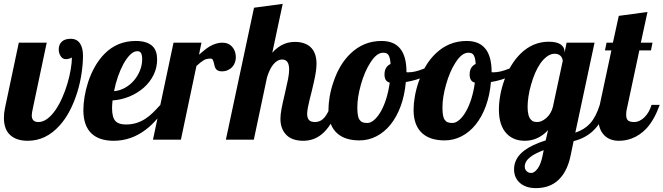

<svg xmlns="http://www.w3.org/2000/svg" viewBox="-29 -720 3421 990"><path d="M-8.8 -111.8Q-8.8 -136.2 -3.9 -160.2L67.9 -500H211.9L140.1 -160.2Q134.8 -136.2 134.8 -124Q134.8 -108.4 143.1 -99.6Q151.4 -90.8 168.9 -90.8Q192.4 -90.8 214.8 -107.4Q237.3 -124 257.3 -153.3Q275.9 -180.2 291.7 -215.8Q307.6 -251.5 318.8 -289.6Q329.6 -326.7 335.7 -362.1Q341.8 -397.5 341.8 -424.8Q339.8 -420.4 327.6 -417.5Q319.8 -415 310.1 -415Q293 -415 283.2 -431.6Q273.9 -445.8 273.9 -465.8Q273.9 -490.2 289.6 -505.1Q305.2 -520 335.9 -520Q369.1 -520 385.3 -493.2Q398.9 -470.7 398.9 -433.1Q398.9 -391.6 391.8 -343.3Q384.8 -294.9 370.6 -248Q336.4 -136.7 278.3 -72.8Q208 5.9 113.8 5.9Q55.7 5.9 23.4 -23.7Q-8.8 -53.2 -8.8 -111.8Z M443.4 -31.2Q400.9 -70.8 400.9 -152.8Q400.9 -183.6 407 -221.2Q413.1 -258.8 425.3 -296.4Q439 -338.4 460.2 -376Q481.4 -413.6 509.8 -442.4Q575.2 -508.8 670.9 -508.8Q731.9 -508.8 759.8 -479.5Q781.2 -456.5 781.2 -413.1Q781.2 -370.6 762.7 -333.3Q744.1 -295.9 711.4 -267.1Q678.7 -238.8 637.2 -221.9Q595.7 -205.1 551.3 -202.1Q548.8 -176.8 548.8 -162.1Q548.8 -113.3 567.4 -94.7Q583.5 -78.1 621.1 -78.1Q675.3 -78.1 720.2 -107.4Q739.3 -119.6 756.8 -136.5Q774.4 -153.3 797.9 -179.2H832Q784.7 -99.1 723.1 -51.8Q647.5 5.9 557.1 5.9Q483.4 5.9 443.4 -31.2ZM660.2 -303.2Q680.7 -326.7 692.4 -355.7Q704.1 -384.8 704.1 -415Q704.1 -435.1 698.5 -445.6Q692.9 -456.1 679.2 -456.1Q661.1 -456.1 642.8 -438.5Q624.5 -420.9 607.4 -390.1Q591.8 -361.3 579.1 -324.7Q566.4 -288.1 559.1 -250Q586.9 -252 613.3 -266.1Q639.6 -280.3 660.2 -303.2Z M865.7 -500H1009.8L997.1 -438Q1031.2 -468.3 1052.7 -481Q1085.9 -500 1117.7 -500Q1149.9 -500 1169.4 -477.1Q1178.2 -466.8 1182.6 -453.4Q1187 -439.9 1187 -424.8Q1187 -411.1 1182.6 -398.4Q1178.2 -385.7 1169.4 -375.5Q1159.7 -364.7 1145.8 -358.4Q1131.8 -352.1 1114.7 -352.1Q1101.6 -352.1 1093.8 -356.4Q1085.9 -360.8 1081.5 -369.1Q1077.6 -377.4 1076.2 -385.3Q1071.8 -406.2 1067.4 -413.1Q1064 -418 1056.6 -418Q1035.6 -418 1021 -409.2Q1006.3 -400.4 983.9 -379.9L903.8 0H759.8Z M1442.9 -29.3Q1417 -59.6 1417 -106.9Q1417 -129.4 1422.6 -159.2Q1428.2 -189 1439.5 -235.8Q1450.7 -283.7 1456.3 -312.3Q1461.9 -340.8 1461.9 -361.8Q1461.9 -413.1 1425.8 -413.1Q1400.4 -413.1 1378.9 -386.2Q1360.8 -363.3 1347.7 -320.8L1279.8 0H1135.7L1280.8 -680.2L1428.7 -700.2L1375 -448.2Q1404.3 -481 1438 -494.1Q1462.9 -503.9 1491.7 -503.9Q1542.5 -503.9 1571.8 -477.5Q1603 -448.7 1603 -391.1Q1603 -356.4 1590.3 -300.8Q1586.9 -284.7 1579.1 -252.4Q1564.9 -198.2 1558.6 -166Q1554.7 -145.5 1554.7 -132.8Q1554.7 -112.8 1563.7 -101.8Q1572.8 -90.8 1594.7 -90.8Q1624.5 -90.8 1645 -115.2Q1660.6 -133.8 1678.7 -179.2H1720.7Q1683.6 -69.3 1627 -25.4Q1586.9 5.9 1534.7 5.9Q1472.7 5.9 1442.9 -29.3Z M1710 -32.2Q1664.6 -72.3 1664.6 -153.8Q1664.6 -184.6 1670.9 -221.9Q1677.2 -259.3 1690.4 -297.4Q1720.7 -388.2 1776.9 -442.4Q1844.7 -508.8 1938.5 -508.8Q2066.9 -508.8 2066.9 -349.1V-348.1Q2069.8 -347.2 2071.8 -347.2H2077.6Q2110.8 -347.2 2156.2 -365.7Q2196.3 -382.3 2231.9 -407.2L2240.7 -379.9Q2211.4 -349.1 2165.3 -327.6Q2119.1 -306.2 2063.5 -296.9Q2057.6 -229 2037.1 -173.1Q2016.6 -117.2 1984.4 -77.1Q1952.6 -38.1 1911.6 -17.1Q1870.6 3.9 1824.7 3.9Q1750.5 3.9 1710 -32.2ZM1935.1 -146Q1951.2 -174.3 1962.9 -212.4Q1974.6 -250.5 1980.5 -293.9Q1965.8 -297.9 1959.7 -308.6Q1953.6 -319.3 1953.6 -335.9Q1953.6 -356.4 1961.9 -370.1Q1970.2 -383.8 1984.9 -390.1Q1982.9 -421.9 1974.6 -435.5Q1970.2 -442.4 1963.6 -445.3Q1957 -448.2 1946.8 -448.2Q1913.1 -448.2 1880.9 -397.5Q1851.1 -351.6 1832 -284.2Q1813.5 -218.3 1813.5 -167Q1813.5 -142.1 1816.2 -126.5Q1818.8 -110.8 1825.2 -102.1Q1831.1 -93.3 1840.3 -89.6Q1849.6 -85.9 1864.7 -85.9Q1882.3 -85.9 1900.6 -101.8Q1918.9 -117.7 1935.1 -146Z M2148.9 -32.2Q2103.5 -72.3 2103.5 -153.8Q2103.5 -184.6 2109.9 -221.9Q2116.2 -259.3 2129.4 -297.4Q2159.7 -388.2 2215.8 -442.4Q2283.7 -508.8 2377.4 -508.8Q2505.9 -508.8 2505.9 -349.1V-348.1Q2508.8 -347.2 2510.7 -347.2H2516.6Q2549.8 -347.2 2595.2 -365.7Q2635.3 -382.3 2670.9 -407.2L2679.7 -379.9Q2650.4 -349.1 2604.2 -327.6Q2558.1 -306.2 2502.4 -296.9Q2496.6 -229 2476.1 -173.1Q2455.6 -117.2 2423.3 -77.1Q2391.6 -38.1 2350.6 -17.1Q2309.6 3.9 2263.7 3.9Q2189.5 3.9 2148.9 -32.2ZM2374 -146Q2390.1 -174.3 2401.9 -212.4Q2413.6 -250.5 2419.4 -293.9Q2404.8 -297.9 2398.7 -308.6Q2392.6 -319.3 2392.6 -335.9Q2392.6 -356.4 2400.9 -370.1Q2409.2 -383.8 2423.8 -390.1Q2421.9 -421.9 2413.6 -435.5Q2409.2 -442.4 2402.6 -445.3Q2396 -448.2 2385.7 -448.2Q2352.1 -448.2 2319.8 -397.5Q2290 -351.6 2271 -284.2Q2252.4 -218.3 2252.4 -167Q2252.4 -142.1 2255.1 -126.5Q2257.8 -110.8 2264.2 -102.1Q2270 -93.3 2279.3 -89.6Q2288.6 -85.9 2303.7 -85.9Q2321.3 -85.9 2339.6 -101.8Q2357.9 -117.7 2374 -146Z M2654.8 225.6Q2639.2 213.4 2630.4 195.1Q2621.6 176.8 2621.6 152.8Q2621.6 96.2 2674.8 55.7Q2714.8 25.9 2784.7 3.9L2796.9 -48.8Q2745.6 5.9 2676.8 5.9Q2619.6 5.9 2584.5 -29.8Q2543.5 -71.8 2543.5 -154.8Q2543.5 -189.9 2550.5 -229Q2557.6 -268.1 2571.3 -306.2Q2602.5 -392.1 2656.7 -444.8Q2719.2 -504.9 2800.8 -504.9Q2841.3 -504.9 2861.6 -491Q2881.8 -477.1 2881.8 -454.1V-448.2L2892.6 -500H3036.6L2937.5 -36.1Q2984.9 -51.8 3013.2 -83Q3043.9 -116.7 3063.5 -179.2H3105.5Q3078.6 -90.3 3025.4 -42Q2986.3 -6.8 2928.7 7.8L2913.6 80.1Q2894.5 175.8 2837.4 218.8Q2795.9 250 2733.4 250Q2710 250 2689.7 243.9Q2669.4 237.8 2654.8 225.6ZM2787.1 -110.8Q2813 -133.3 2821.8 -168.9L2872.6 -405.8Q2872.6 -410.6 2870.4 -417Q2868.2 -423.3 2864.3 -428.7Q2852.5 -442.9 2831.5 -442.9Q2811.5 -442.9 2792.7 -429.7Q2773.9 -416.5 2757.3 -393.1Q2728 -350.6 2709 -282.2Q2700.2 -252 2695.8 -222.4Q2691.4 -192.9 2691.4 -168.9Q2691.4 -119.1 2710 -101.6Q2716.3 -94.7 2724.1 -92.8Q2731.9 -90.8 2741.7 -90.8Q2763.2 -90.8 2787.1 -110.8ZM2742.7 149.9Q2759.3 128.4 2768.6 83L2774.4 54.2Q2729 71.3 2706.5 88.9Q2676.8 111.3 2676.8 139.2Q2676.8 152.3 2685.1 161.1Q2694.3 171.9 2710.4 171.9Q2726.1 171.9 2742.7 149.9Z M3086.9 -22.5Q3055.7 -53.7 3055.7 -113.8Q3055.7 -142.1 3063.5 -179.2L3123.5 -460H3090.3L3098.6 -500H3131.3L3161.6 -638.2L3309.6 -658.2L3275.4 -500H3335.4L3327.6 -460H3267.6L3203.6 -160.2Q3199.7 -147.5 3199.7 -127.9Q3199.7 -107.4 3209.2 -99.1Q3218.8 -90.8 3240.2 -90.8Q3254.9 -90.8 3268.8 -97.4Q3282.7 -104 3294.4 -115.7Q3318.4 -139.6 3330.6 -179.2H3372.6Q3345.7 -103.5 3305.2 -58.6Q3271 -22 3228 -5.9Q3196.8 5.9 3162.6 5.9Q3114.7 5.9 3086.9 -22.5Z"/></svg>

Font: Pattaya
Style: Regular
Weight: 400
Designer: Pablo Impallari / Thai characters Designed by Thanarat Vachiruckul and Suppakit Chalermlarp
Foundry: Pablo Impallari
Version: Version 1.007;September 16, 2023;FontCreator 15.0.0.2934 64-